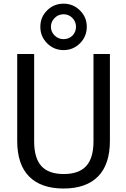

<svg xmlns="http://www.w3.org/2000/svg" viewBox="-20 -1031 696 1062"><path d="M380.9 -834Q400.4 -854.5 400.4 -882.8Q400.4 -911.1 380.4 -931.6Q360.4 -952.1 331.5 -952.1Q302.7 -952.1 282.2 -931.6Q261.7 -911.1 261.7 -882.8Q261.7 -854.5 282.2 -834.5Q302.7 -814.5 331.5 -814.5Q360.4 -814.5 380.9 -834ZM421.9 -973.6Q460 -936.5 460 -882.8Q460 -829.1 422.4 -791.5Q384.8 -753.9 331.5 -753.9Q278.3 -753.9 240.7 -791.5Q203.1 -829.1 203.1 -882.8Q203.1 -936.5 240.7 -973.6Q278.3 -1010.7 331.5 -1010.7Q384.8 -1010.7 421.9 -973.6ZM75.2 -252V-732.4H168.9V-249Q168.9 -156.2 209 -112.3Q249 -68.4 332.5 -68.4Q416 -68.4 456.5 -112.3Q497.1 -156.2 497.1 -249V-732.4H587.9V-252Q587.9 -121.1 522 -54.7Q456.1 11.7 331.5 11.7Q207 11.7 141.1 -54.7Q75.2 -121.1 75.2 -252Z"/></svg>

Font: Nasu
Style: Regular
Weight: 400
Designer: Ryoko NISHIZUKA (kana &amp; ideographs); Paul D. Hunt (Latin, Greek &amp; Cyrillic); Wenlong ZHANG (bopomofo); Sandoll C
Version: Version 2014.1215